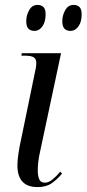

<svg xmlns="http://www.w3.org/2000/svg" viewBox="-20 -753 353 783"><path d="M133 10Q51 10 51 -79Q51 -118 68 -194L122 -456Q128 -479 128 -497Q128 -512 118 -519Q108 -526 79 -526H67L69 -536H229L145 -142Q138 -112 136 -92Q134 -72 134 -58Q134 -36 140 -22Q146 -8 163 -8Q178 -8 194 -21Q210 -34 226 -53L233 -45Q213 -21 190.5 -5.5Q168 10 133 10ZM267 -627Q252 -627 243 -636Q234 -645 234 -667Q234 -690 246 -711.5Q258 -733 280 -733Q295 -733 304 -724.5Q313 -716 313 -694Q313 -664 300 -645.5Q287 -627 267 -627ZM120 -627Q105 -627 96 -636Q87 -645 87 -667Q87 -690 99 -711.5Q111 -733 133 -733Q148 -733 157 -724.5Q166 -716 166 -695Q166 -664 153 -645.5Q140 -627 120 -627Z"/></svg>

Font: Noto Serif Display ExtraCondensed
Style: Italic
Weight: 400
Width: 2
Italic angle: -12°
Designer: Monotype Design Team
Foundry: Monotype Imaging Inc.
Version: Version 2.009